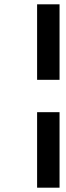

<svg xmlns="http://www.w3.org/2000/svg" viewBox="-20 -695 305 890"><path d="M152 175H256V-175H152ZM152 -325H256V-675H152Z"/></svg>

Font: Heuristica
Style: Bold Italic
Weight: 700
Italic angle: -13°
Version: Version 1.0.1